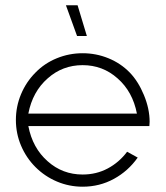

<svg xmlns="http://www.w3.org/2000/svg" viewBox="-20 -700 625 725"><path d="M87 -224Q103 -141 160 -91Q216 -41 292 -41Q344 -41 387 -64Q430 -87 460 -127L500 -105Q464 -54 410 -24.5Q356 5 292 5Q241 5 195 -14.5Q149 -34 114 -69Q79 -104 59.5 -150Q40 -196 40 -247Q40 -298 59.5 -344.5Q79 -391 114 -426Q148 -461 194.5 -480Q241 -499 292 -499Q343 -499 389.5 -480Q436 -461 470 -426Q502 -393 523.5 -341Q545 -289 545 -240L544 -224ZM160 -404Q103 -354 87 -271H497Q481 -354 424 -404Q368 -454 292 -454Q216 -454 160 -404ZM308 -564H271L229 -680H273Z"/></svg>

Font: Sulphur Point Light
Style: Regular
Weight: 300
Designer: Noponies / Dale Sattler
Foundry: Noponies
Version: Version 1.000; ttfautohint (v1.8)